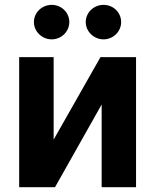

<svg xmlns="http://www.w3.org/2000/svg" viewBox="-20 -785 651 805"><path d="M204.9 -199.6V-545.5H60.4V0H210.6L406.2 -346.9V0H550.4V-545.5H401.3ZM196.7 -620C237.9 -620 270.6 -653.1 270.6 -692.5C270.6 -732.6 237.9 -764.6 196.7 -764.6C155.9 -764.6 122.2 -732.6 122.2 -692.5C122.2 -653.1 155.9 -620 196.7 -620ZM414.1 -620C455.3 -620 487.9 -653.1 487.9 -692.5C487.9 -732.6 455.3 -764.6 414.1 -764.6C373.2 -764.6 339.5 -732.6 339.5 -692.5C339.5 -653.1 373.2 -620 414.1 -620Z"/></svg>

Font: Karasuma Gothic
Style: Bold
Weight: 700
Designer: Rasmus Andersson / Ryoko Nishizuka
Foundry: Genbu
Version: Version 1.00